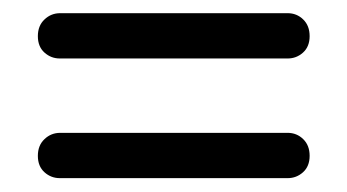

<svg xmlns="http://www.w3.org/2000/svg" viewBox="-20 -486 514 284"><path d="M36 -432.5Q36 -448 45.8 -457.2Q55.5 -466.5 69 -466.5H405.5Q419 -466.5 428.5 -457.2Q438 -448 438 -432.5Q438 -417 428.2 -408.2Q418.5 -399.5 405.5 -399.5H68.5Q55.5 -399.5 45.8 -408.2Q36 -417 36 -432.5ZM36 -255.5Q36 -271 45.8 -280.2Q55.5 -289.5 69 -289.5H405.5Q419 -289.5 428.5 -280.2Q438 -271 438 -255.5Q438 -240 428.2 -231.2Q418.5 -222.5 405.5 -222.5H68.5Q55.5 -222.5 45.8 -231.2Q36 -240 36 -255.5Z"/></svg>

Font: Fraunces 144pt Soft Black
Style: Regular
Weight: 900
Version: Version 1.000;[b76b70a41]